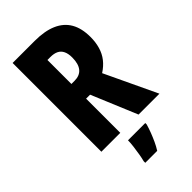

<svg xmlns="http://www.w3.org/2000/svg" viewBox="-281 -792 1092 1092"><g transform="rotate(-45 264.5 -246.5)"><path d="M239 -714Q320 -714 373.5 -690.5Q427 -667 453.5 -621Q480 -575 480 -505Q480 -463 469.5 -427Q459 -391 437 -363Q415 -335 381 -313L529 0H361L246 -275H214V0H62V-714ZM238 -586H214V-393H239Q281 -393 302.5 -419Q324 -445 324 -497Q324 -527 314.5 -547Q305 -567 286 -576.5Q267 -586 238 -586ZM354 72Q347 97 337 123Q327 149 315.5 174Q304 199 290 221H194V208Q199 190 203.5 163Q208 136 211.5 108.5Q215 81 215 61H354Z"/></g></svg>

Font: Noto Sans Khmer ExtraCondensed ExtraBold
Style: Regular
Weight: 800
Width: 2
Designer: Danh Hong and the Monotype Design Team
Foundry: Monotype Imaging Inc.
Version: Version 2.004